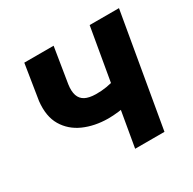

<svg xmlns="http://www.w3.org/2000/svg" viewBox="-124 -655 784 781"><g transform="rotate(-30 268.5 -264.5)"><path d="M526.4 -528.3 435.1 0H297.4L388.7 -528.3ZM418.5 -302.2 408.7 -190.9Q387.2 -180.2 362.8 -173.6Q338.4 -167 313 -164.1Q287.6 -161.1 264.2 -161.1Q201.2 -161.6 151.1 -183.8Q101.1 -206.1 74.7 -250.5Q48.3 -294.9 55.7 -363.3L82 -528.8H219.7L192.9 -362.8Q188.5 -332 195.3 -312Q202.1 -292 220.5 -282.2Q238.8 -272.5 270 -272Q295.9 -271.5 320.6 -275.6Q345.2 -279.8 369.9 -287.1Q394.5 -294.4 418.5 -302.2Z"/></g></svg>

Font: Roboto
Style: Bold Italic
Weight: 700
Italic angle: -12°
Designer: Christian Robertson
Foundry: Google
Version: Version 3.0